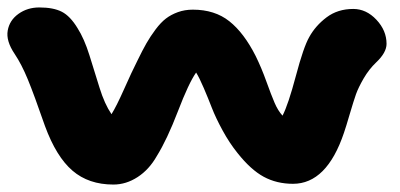

<svg xmlns="http://www.w3.org/2000/svg" viewBox="-23 -497 1070 513"><path d="M279.8 -3.9Q213.9 -3.9 170.7 -41Q127.4 -78.1 97.2 -160.2Q67.9 -244.6 51.3 -284.9Q34.7 -325.2 16.1 -353Q-7.3 -387.7 -2.4 -415.3Q2.4 -442.9 26.4 -460Q50.3 -477.1 82 -477.1Q119.6 -477.1 142.1 -465.6Q164.6 -454.1 184.1 -421.9Q202.1 -393.6 215.8 -349.9Q229.5 -306.2 242.9 -262.7Q256.3 -219.2 274.9 -191.9Q288.1 -212.9 308.6 -259Q329.1 -305.2 344.2 -335Q357.9 -363.3 368.4 -381.6Q378.9 -399.9 392.8 -418.5Q406.7 -437 420.4 -447.5Q434.1 -458 452.4 -464.6Q470.7 -471.2 492.2 -471.2Q550.8 -471.2 589.8 -440.2Q628.9 -409.2 660.2 -347.2Q675.8 -315.4 688.7 -279.3Q701.7 -243.2 710.7 -222.2Q719.7 -201.2 731.9 -188Q747.1 -217.3 767.6 -294.4Q788.1 -371.6 803.2 -397.9Q819.8 -428.2 849.6 -450.7Q879.4 -473.1 920.9 -473.1Q955.6 -473.1 982.7 -444.3Q1009.8 -415.5 1009.8 -379.9Q1009.8 -356.4 981.9 -330.1Q962.9 -312 948.7 -287.6Q934.6 -263.2 928.2 -245.4Q921.9 -227.5 911.6 -192.6Q901.4 -157.7 896 -142.1Q850.1 -5.9 759.8 -5.9Q716.3 -5.9 681.6 -24.7Q647 -43.5 611.8 -87.9Q589.8 -115.2 571.5 -148.9Q553.2 -182.6 543.2 -208.5Q533.2 -234.4 521.5 -261.7Q509.8 -289.1 501 -303.2Q481.4 -275.4 452.4 -199.7Q423.3 -124 396 -80.1Q375.5 -43.9 344.7 -23.9Q314 -3.9 279.8 -3.9Z"/></svg>

Font: Shantell Sans Irregular Bouncy
Style: Regular
Weight: 800
Designer: Stephen Nixon, Anya Danilova, Shantell Martin
Foundry: Arrow Type
Version: Version 1.006;[9816181b4]